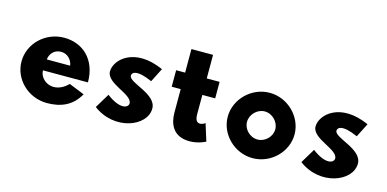

<svg xmlns="http://www.w3.org/2000/svg" viewBox="-49 -627 1745 866"><g transform="rotate(15 824.0 -194.0)"><path d="M142 -182C144 -206 162 -232 196 -232C225 -232 247 -210 251 -182ZM271 -102C207 -38 138 -82 138 -130H348C348 -236 281 -297 193 -297C106 -297 34 -228 34 -144C34 -60 106 8 193 8C258 8 310 -14 343 -73Z M452 -100 411 -32C516 48 659 -6 659 -91C659 -160 527 -176 527 -210C527 -224 546 -243 622 -209L655 -274C512 -338 431 -259 431 -204C431 -147 554 -130 554 -87C554 -67 519 -49 452 -100Z M760 -286H718V-209H760V-100C760 -50 779 8 859 8C900 8 933 -10 933 -10L908 -90C908 -90 897 -81 884 -81C868 -81 861 -94 861 -120V-209H921V-286H861V-396H760Z M1087 -144C1087 -178 1117 -210 1153 -210C1189 -210 1219 -178 1219 -144C1219 -110 1189 -79 1153 -79C1117 -79 1087 -110 1087 -144ZM997 -144C997 -62 1068 8 1153 8C1238 8 1309 -62 1309 -144C1309 -226 1238 -297 1153 -297C1068 -297 997 -226 997 -144Z M1412 -100 1371 -32C1476 48 1619 -6 1619 -91C1619 -160 1487 -176 1487 -210C1487 -224 1506 -243 1582 -209L1615 -274C1472 -338 1391 -259 1391 -204C1391 -147 1514 -130 1514 -87C1514 -67 1479 -49 1412 -100Z"/></g></svg>

Font: Hussar Tani
Style: Bold
Weight: 700
Foundry: Cannot Into Space Fonts
Version: Version 0.92